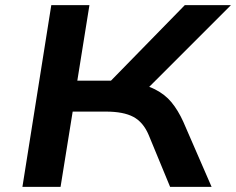

<svg xmlns="http://www.w3.org/2000/svg" viewBox="-20 -725 916 745"><path d="M67 0 179 -705H327L280 -412H436L392 -393L697 -705H876L536 -365L483 -406Q542 -398 581 -378.5Q620 -359 645.5 -328Q671 -297 691 -253L801 0H640L557 -201Q536 -251 497.5 -271.5Q459 -292 391 -292H262L215 0Z"/></svg>

Font: Nunito Sans 10pt Expanded
Style: Bold Italic
Weight: 700
Width: 7
Italic angle: -9°
Designer: Vernon Adams
Foundry: Vernon Adams
Version: Version 3.101;gftools[0.9.27]